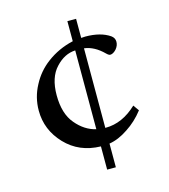

<svg xmlns="http://www.w3.org/2000/svg" viewBox="-96 -692 674 767"><g transform="rotate(-15 241.5 -308.0)"><path d="M420 -221 437 -197Q407 -158 367 -132Q327 -105 289 -99V-1H253V-97Q164 -99 107 -159Q50 -219 50 -299Q50 -354 76 -402Q101 -450 144 -482Q192 -518 253 -532V-615H289V-536Q296 -537 306 -537Q369 -537 407 -511Q421 -501 421 -485Q421 -469 409 -455Q396 -441 384 -441Q378 -441 369 -450Q331 -488 289 -493V-164Q290 -164 291 -164Q360 -164 420 -221ZM253 -168V-494Q208 -492 172 -453Q135 -414 135 -340Q135 -263 171 -221Q206 -179 253 -168Z"/></g></svg>

Font: Ponomar
Style: Regular
Weight: 400
Version: Version 1.301; ttfautohint (v1.8.4.7-5d5b)